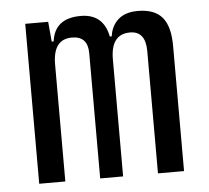

<svg xmlns="http://www.w3.org/2000/svg" viewBox="-44 -573 673 619"><g transform="rotate(-5 293.0 -263.5)"><path d="M442.9 0V-395.5Q442.9 -460.4 392.6 -460.4Q330.1 -460.4 330.1 -378.9V0H255.9V-405.3Q255.9 -460.4 204.6 -460.4Q143.1 -460.4 143.1 -378.9V0H58.6V-517.6H132.8L138.7 -453.1H145Q154.3 -527.3 238.8 -527.3Q312 -527.3 326.7 -453.1H333Q336.9 -485.8 359.6 -506.6Q382.3 -527.3 423.8 -527.3Q477.1 -527.3 502.2 -498Q527.3 -468.8 527.3 -405.3V0Z"/></g></svg>

Font: Cascadia Mono NF SemiLight
Style: Regular
Weight: 350
Monospace: yes
Designer: Aaron Bell
Foundry: Saja Typeworks
Version: Version 2404.023; ttfautohint (v1.8.4)